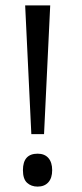

<svg xmlns="http://www.w3.org/2000/svg" viewBox="-20 -690 306 715"><path d="M144 -190.4H96.7L73.7 -669.9H167ZM65.4 -56.2Q65.4 -117.7 120.1 -117.7Q146 -117.7 160.2 -101.6Q174.3 -85.4 174.3 -56.2Q174.3 -26.9 159.9 -11Q145.5 4.9 120.1 4.9Q96.2 4.9 80.8 -9.3Q65.4 -23.4 65.4 -56.2Z"/></svg>

Font: XL-Viking
Style: Regular
Weight: 400
Foundry: Ascender Corporation
Version: Version 1.10 March 23, 2015